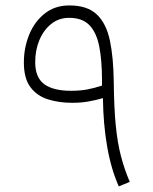

<svg xmlns="http://www.w3.org/2000/svg" viewBox="-20 -684 562 703"><path d="M356.9 -324.7Q329.6 -316.9 303.2 -312.3Q276.9 -307.6 244.1 -307.6Q195.3 -307.6 155.3 -320.3Q115.2 -333 91.3 -365Q67.4 -397 67.4 -455.1Q67.4 -509.3 86.9 -557.1Q106.4 -605 143.8 -634.5Q181.2 -664.1 233.9 -664.1Q300.3 -664.1 335 -630.6Q369.6 -597.2 382.6 -534.7Q395.5 -472.2 396.5 -384.8Q397.5 -290 403.8 -225.3Q410.2 -160.6 422.9 -112.3Q435.5 -64 455.1 -18.1L415 -1.5Q386.7 -64.5 372.3 -147.5Q357.9 -230.5 356.9 -324.7ZM353.5 -370.6V-388.7Q353.5 -461.9 343.5 -513.2Q333.5 -564.5 307.6 -591.6Q281.7 -618.7 232.9 -618.7Q195.8 -618.7 168 -596.7Q140.1 -574.7 124.5 -537.8Q108.9 -501 108.9 -456.5Q108.9 -400.4 141.8 -376Q174.8 -351.6 239.7 -351.6Q272.9 -351.6 299.1 -356.4Q325.2 -361.3 353.5 -370.6Z"/></svg>

Font: Estedad-FD ExtraLight
Style: Regular
Weight: 200
Designer: Amin Abedi
Version: Version 7.3